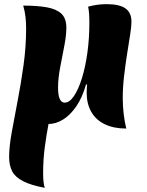

<svg xmlns="http://www.w3.org/2000/svg" viewBox="-20 -599 709 926"><path d="M196 307Q128 294 90.5 274.5Q53 255 38.5 226.5Q24 198 24 159Q24 109 36.5 39.5Q49 -30 65 -112.5Q81 -195 93.5 -284.5Q106 -374 106 -462Q106 -490 103 -517Q100 -544 92 -572Q158 -572 204.5 -564Q251 -556 275.5 -533.5Q300 -511 300 -465Q300 -428 290 -377Q280 -326 270 -273Q260 -220 260 -177Q260 -104 292 -104Q315 -104 336.5 -135.5Q358 -167 375 -221.5Q392 -276 401.5 -345Q411 -414 411 -489Q411 -515 409.5 -534.5Q408 -554 405 -567Q432 -574 453.5 -576.5Q475 -579 494 -579Q556 -579 585 -558.5Q614 -538 614 -494Q614 -471 607.5 -430.5Q601 -390 593 -339Q585 -288 578.5 -233Q572 -178 572 -126Q572 -87 576.5 -49Q581 -11 589 21Q529 21 486 0.5Q443 -20 420.5 -59Q398 -98 398 -152Q398 -161 398.5 -169Q399 -177 400 -191L395 -192Q377 -128 347.5 -85.5Q318 -43 283.5 -22Q249 -1 214 -1Q204 51 196 111Q188 171 188 237Q188 261 190 278.5Q192 296 196 307Z"/></svg>

Font: Merienda Black
Style: Regular
Weight: 900
Designer: Eduardo Rodriguez Tunni
Foundry: Eduardo Rodriguez Tunni
Version: Version 2.001